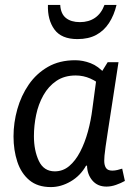

<svg xmlns="http://www.w3.org/2000/svg" viewBox="-20 -748 549 781"><path d="M418 -495H462Q447 -396 436.5 -328.5Q426 -261 419.5 -218.5Q413 -176 409.5 -151.5Q406 -127 405 -114.5Q404 -102 404 -94Q404 -76 411 -65Q418 -54 437 -54Q447 -54 457.5 -56.5Q468 -59 477 -62L488 -12Q472 -3 452 4Q432 11 413 11Q377 11 356 -13.5Q335 -38 334 -74H330Q307 -33 267.5 -10Q228 13 187 13Q133 13 99.5 -15Q66 -43 50.5 -90Q35 -137 35 -193Q35 -249 50.5 -304Q66 -359 97 -404Q128 -449 175 -476Q222 -503 286 -503Q317 -503 348.5 -491Q380 -479 407 -448V-389Q376 -416 347.5 -428.5Q319 -441 288 -441Q242 -441 209.5 -419Q177 -397 156.5 -360.5Q136 -324 127 -280.5Q118 -237 118 -194Q118 -136 138 -93.5Q158 -51 203 -51Q236 -51 261.5 -72.5Q287 -94 306 -130.5Q325 -167 337.5 -212.5Q350 -258 356 -307L371 -419ZM454 -728Q444 -686 423.5 -654.5Q403 -623 371.5 -606Q340 -589 295 -589Q230 -589 201.5 -628Q173 -667 175 -728H225Q227 -692 248 -675Q269 -658 305 -658Q341 -658 366.5 -675.5Q392 -693 405 -728Z"/></svg>

Font: Rosario
Style: Italic
Weight: 400
Italic angle: -8.05°
Designer: Hector Gatti
Foundry: Omnibus Type
Version: Version 1.201